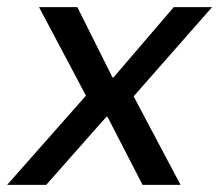

<svg xmlns="http://www.w3.org/2000/svg" viewBox="-56 -516 612 536"><path d="M-36 0 184 -249 53 -496H160L258 -300H261L429 -496H536L317 -247L448 0H342L244 -190H241L73 0Z"/></svg>

Font: DM Sans 36pt Medium
Style: Italic
Weight: 500
Italic angle: -10°
Designer: Colophon Foundry, Jonny Pinhorn
Foundry: Colophon Foundry
Version: Version 4.004;gftools[0.9.30]